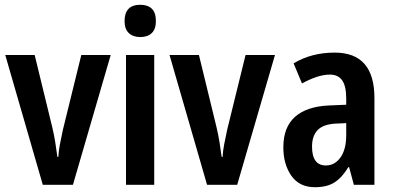

<svg xmlns="http://www.w3.org/2000/svg" viewBox="-20 -773 1645 803"><path d="M159 0 2 -543H125L199 -239Q206 -210 211 -178.5Q216 -147 220 -117H224Q225 -140 230.5 -169Q236 -198 243 -230L320 -543H443L285 0Z M567 -753Q598 -753 615 -736.5Q632 -720 632 -685Q632 -651 614.5 -634.5Q597 -618 567 -618Q537 -618 519 -634.5Q501 -651 501 -685Q501 -753 567 -753ZM625 -543V0H507V-543Z M846 0 689 -543H812L886 -239Q893 -210 898 -178.5Q903 -147 907 -117H911Q912 -140 917.5 -169Q923 -198 930 -230L1007 -543H1130L972 0Z M1380 -553Q1546 -553 1546 -363V0H1460L1440 -74H1437Q1411 -31 1379.5 -10.5Q1348 10 1297 10Q1232 10 1198.5 -38Q1165 -86 1165 -157Q1165 -241 1214 -284.5Q1263 -328 1357 -332L1428 -335V-361Q1428 -413 1411 -437Q1394 -461 1360 -461Q1333 -461 1303.5 -451Q1274 -441 1243 -424L1208 -508Q1282 -553 1380 -553ZM1428 -258 1383 -256Q1331 -253 1308 -228.5Q1285 -204 1285 -160Q1285 -81 1343 -81Q1380 -81 1404 -114.5Q1428 -148 1428 -208Z"/></svg>

Font: Noto Sans Disp Cond SemBd
Style: Regular
Weight: 600
Width: 3
Designer: Monotype Design Team
Foundry: Monotype Imaging Inc.
Version: Version 2.000;GOOG;noto-source:20170915:90ef993387c0; ttfaut